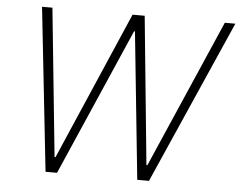

<svg xmlns="http://www.w3.org/2000/svg" viewBox="-52 -789 1064 851"><g transform="rotate(5 480.5 -363.5)"><path d="M180.4 0 101.2 -727.3H147.4L214.5 -68.5H218.8L503.9 -727.3H557.9L623.2 -68.5H627.5L914.4 -727.3H961.3L640.6 0H588.4L521 -654.5H517L231.5 0Z"/></g></svg>

Font: Inter Extra Light  BETA
Style: Italic
Weight: 200
Italic angle: 9.39999°
Designer: Rasmus Andersson
Foundry: rsms
Version: Version 3.011;git-f93a4a705